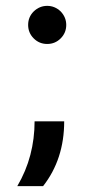

<svg xmlns="http://www.w3.org/2000/svg" viewBox="-20 -520 316 655"><path d="M98 -106Q98 -47 83.5 8.5Q69 64 39 115H127Q199 23 199 -106ZM141 -370Q168 -370 187 -389Q206 -408 206 -435Q206 -461 187 -481Q167 -500 141 -500Q115 -500 95 -481Q76 -462 76 -435Q76 -408 95 -389Q114 -370 141 -370Z"/></svg>

Font: Unageo
Style: Medium
Weight: 500
Designer: Richard Sepsi
Foundry: Richard Sepsi
Version: Version 2.000